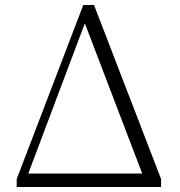

<svg xmlns="http://www.w3.org/2000/svg" viewBox="-20 -750 722 770"><path d="M47 0V-32L314 -730H357L626 -32V0H571L312 -678H329L325 -669L73 0ZM63 0 66 -54H603V0Z"/></svg>

Font: Source Han Serif JP VF
Style: Regular
Weight: 250
Designer: Ryoko NISHIZUKA 西塚涼子 (kana & ideographs); Frank Grießhammer (Latin, Greek & Cyrillic); Wenlong ZHANG 张文龙 (bopomofo); San
Foundry: Adobe
Version: Version 2.001;hotconv 1.1.0;makeotfexe 2.6.0